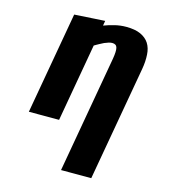

<svg xmlns="http://www.w3.org/2000/svg" viewBox="-118 -655 886 1000"><g transform="rotate(15 325.0 -155.0)"><path d="M226.5 0 300.5 -420.5Q303 -422 311.5 -427Q320 -432 325 -434.5Q341 -443.5 349 -447Q357 -450.5 372 -455.5Q382.5 -458.5 391 -458.5Q413 -458.5 417.5 -440Q422 -422 415 -380.5L304 250H467L576 -368Q583.5 -410.5 581 -447Q579 -482 563 -507Q547.5 -531 517 -545Q487 -558.5 439.5 -558.5Q408 -558.5 377.5 -551Q348.5 -544 320.5 -533.5L325 -560L160.5 -550L63.5 0Z"/></g></svg>

Font: B612
Style: Regular
Weight: 700
Italic angle: -10°
Designer: Nicolas Chauveau, Thomas Paillot, Jonathan Favre-Lamarine, Jean-Luc Vinot
Foundry: AIRBUS
Version: Version 1.008